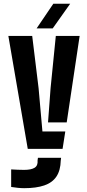

<svg xmlns="http://www.w3.org/2000/svg" viewBox="-20 -791 463 1020"><path d="M127.5 0 24.4 -600H151.1L185 -322.5L205.4 -92.7H326.9L312.4 0ZM108.4 208.7Q92.6 208.7 74.2 206.8Q55.7 204.9 39.3 202.2V109Q52.3 109.8 73 110.7Q93.8 111.5 108.1 111.5Q145.5 111.5 163.8 100.2Q182.1 88.9 179.6 61.4L181.6 47.2H304.6L302.8 61.4Q301.5 114.3 279.8 146.8Q258.1 179.3 215.3 194Q172.5 208.7 108.4 208.7ZM235.1 -140.6 248.7 -322.5 276.5 -600H403.1L334.4 -140.6ZM174.4 -640 263.3 -771.2H352.9L259.9 -640Z"/></svg>

Font: Big Shoulders Stencil Thin
Style: Regular
Weight: 100
Designer: Patric King
Foundry: XO Type Co
Version: Version 2.001